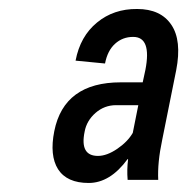

<svg xmlns="http://www.w3.org/2000/svg" viewBox="-20 -741 413 423"><path d="M235.8 -509.3Q210 -509.3 190.4 -492.2Q170.9 -475.1 166.5 -451.2Q155.3 -397.5 195.8 -397.5Q215.3 -397.5 238.3 -413.1Q261.2 -428.7 272.5 -448.2L284.7 -509.3ZM246.1 -559.6H294.4L300.3 -586.9Q314.5 -659.7 273.4 -659.7Q250 -659.7 233.4 -644.5Q216.8 -629.4 211.4 -601.1L146.5 -607.4Q156.7 -661.1 193.8 -691.4Q230.5 -721.7 282.2 -721.2Q334 -721.2 357.4 -686.5Q380.9 -651.9 368.2 -586.4L337.4 -433.1Q326.7 -382.8 328.6 -344.7H261.2Q259.3 -367.2 262.2 -390.1L261.2 -390.6Q222.7 -337.9 175.3 -337.9Q127.4 -337.9 107.9 -368.2Q88.9 -398.4 99.6 -452.1Q121.1 -559.6 246.1 -559.6Z"/></svg>

Font: RobotoCondensed-Italic
Style: Italic
Weight: 400
Designer: Google
Version: Version 1.200311; 2013